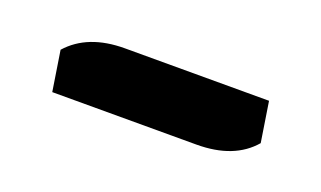

<svg xmlns="http://www.w3.org/2000/svg" viewBox="-30 -414 481 288"><g transform="rotate(20 210.5 -269.5)"><path d="M286 -220H56L46 -284Q77 -319 136 -319H366L376 -255Q346 -220 286 -220Z"/></g></svg>

Font: Patua One
Style: Regular
Weight: 400
Designer: luciano Vergara
Foundry: Luciano Vergara
Version: Version 1.002